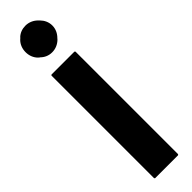

<svg xmlns="http://www.w3.org/2000/svg" viewBox="-380 -1101 1086 1086"><g transform="rotate(-45 163.5 -557.5)"><path d="M95 -1096V-1095L85 -1086C67 -1068 57 -1043 57 -1015C57 -987 67 -962 85 -944L93 -937H94C112 -919 135 -908 163 -908C191 -908 215 -919 234 -937L241 -945C259 -963 271 -987 271 -1015C271 -1043 259 -1067 241 -1085L234 -1092C216 -1110 191 -1122 163 -1122C137 -1122 114 -1114 95 -1096ZM255 -822H71L67 -818V3L71 7H255L259 3V-818ZM85 -1086H86ZM86 -944H85Z"/></g></svg>

Font: Hussar Woodtype
Style: Bd
Weight: 900
Foundry: Cannot Into Space Fonts
Version: Version 1.07